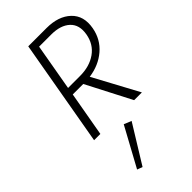

<svg xmlns="http://www.w3.org/2000/svg" viewBox="-309 -780 1190 1190"><g transform="rotate(-45 286.5 -185.0)"><path d="M199 -343H304Q387 -343 444 -383Q501 -423 514 -497Q527 -571 484 -611Q441 -651 359 -651H253ZM191 -294 139 0H84L207 -700H367Q471 -700 528.5 -645.5Q586 -591 569 -497Q554 -414 492.5 -361.5Q431 -309 343 -297L503 0H435L283 -294ZM284 60 333 80 179 330 144 317Z"/></g></svg>

Font: Renner* Light
Style: Light Italic
Weight: 300
Italic angle: -10°
Version: Version 003.000 ; ttfautohint (v0.97) -l 8 -r 50 -G 200 -x 1